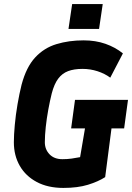

<svg xmlns="http://www.w3.org/2000/svg" viewBox="-20 -910 648 942"><path d="M291 12Q215 12 160.5 -17Q106 -46 77 -96.5Q48 -147 48 -212Q48 -247 52.5 -296.5Q57 -346 66 -398.5Q75 -451 86 -495Q109 -581 152.5 -628Q196 -675 257 -693.5Q318 -712 390 -712Q449 -712 497.5 -695Q546 -678 583 -648L521 -529Q494 -549 458.5 -560.5Q423 -572 385 -572Q343 -572 314 -561Q285 -550 265.5 -524Q246 -498 234 -452Q225 -416 217 -372.5Q209 -329 204.5 -287Q200 -245 200 -212Q200 -177 223 -153Q246 -129 286 -129Q310 -129 331.5 -132Q353 -135 373 -139L397 -280H329L348 -420H608L589 -280H527L496 -41Q462 -19 411.5 -3.5Q361 12 291 12ZM316 -768 334 -890H484L466 -768Z"/></svg>

Font: Finlandica
Style: Italic
Weight: 400
Italic angle: -8°
Designer: Niklas Ekholm, Juho Hiilivirta, Jaakko Suomalainen
Foundry: Helsinki Type Studio
Version: Version 1.064